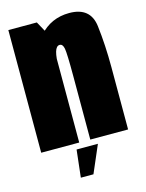

<svg xmlns="http://www.w3.org/2000/svg" viewBox="-116 -672 687 905"><g transform="rotate(-15 228.0 -220.0)"><path d="M14 0H199.5V-513.5L153 -598.5H14ZM253.5 0H438V-303.5Q438 -411.5 426.5 -506.8Q415 -602 311.5 -602Q222.5 -602 164.5 -536.5Q106.5 -471 106.5 -371L197.5 -358Q197.5 -415.5 205.2 -442Q213 -468.5 229.5 -468.5Q244.5 -468.5 249 -444.5Q253.5 -420.5 253.5 -312.5ZM164 162H225.5L283 28.5H179Z"/></g></svg>

Font: Anybody ExtraCondensed Black
Style: Regular
Weight: 900
Width: 2
Version: Version 1.113;gftools[0.9.25]